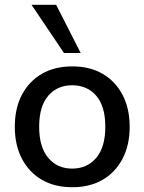

<svg xmlns="http://www.w3.org/2000/svg" viewBox="-20 -775 605 804"><path d="M283 9Q209 9 155.5 -22Q102 -53 72 -110Q42 -167 42 -244Q42 -322 72 -378.5Q102 -435 155.5 -466Q209 -497 283 -497Q356 -497 409.5 -466Q463 -435 493 -378Q523 -321 523 -244Q523 -167 493 -110Q463 -53 409.5 -22Q356 9 283 9ZM282 -69Q345 -69 383 -114Q421 -159 421 -244Q421 -330 383 -374Q345 -418 282 -418Q220 -418 182 -374Q144 -330 144 -244Q144 -159 182 -114Q220 -69 282 -69ZM248 -553 112 -755H215L318 -553Z"/></svg>

Font: Nunito Sans 12pt SemiBold
Style: Regular
Weight: 600
Designer: Vernon Adams
Foundry: Vernon Adams
Version: Version 3.101;gftools[0.9.27]